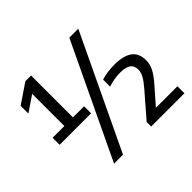

<svg xmlns="http://www.w3.org/2000/svg" viewBox="-191 -1068 1393 1393"><g transform="rotate(-45 506.0 -371.0)"><path d="M189.5 -321V-757L219.5 -730.5L69 -628.5V-708L219.5 -810H278V-321ZM69 -308V-380H392V-308ZM251.5 68 668.5 -808H760.5L343.5 68ZM632.5 68V21.5L788.5 -158.5Q826.5 -202.5 842.8 -232Q859 -261.5 859 -289Q859 -330 832.8 -349Q806.5 -368 750 -368Q716 -368 684.2 -362.2Q652.5 -356.5 626.5 -347V-419Q653 -428.5 688.2 -433.5Q723.5 -438.5 760.5 -438.5Q852.5 -438.5 899.8 -404.5Q947 -370.5 947 -298Q947 -257.5 927.5 -219Q908 -180.5 862.5 -129L732 19.5L731.5 -4H973.5V68Z"/></g></svg>

Font: Encode Sans SC SemiExpanded Medium
Style: Regular
Weight: 500
Width: 6
Designer: Multiple Designers
Foundry: Impallari Type
Version: Version 3.002